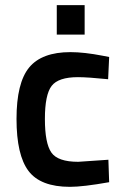

<svg xmlns="http://www.w3.org/2000/svg" viewBox="-20 -713 482 744"><path d="M253 -511Q306 -511 378 -497L403 -492L399 -406Q320 -414 282 -414Q206 -414 180 -380Q154 -346 154 -252Q154 -158 179 -122Q204 -86 283 -86L400 -94L403 -7Q302 11 251 11Q137 11 90.5 -50.5Q44 -112 44 -252Q44 -392 93 -451.5Q142 -511 253 -511ZM200 -579V-693H308V-579Z"/></svg>

Font: TitilliumWebSemiBold
Style: Bold
Weight: 600
Version: Version 1.001;PS 57.000;hotconv 1.0.70;makeotf.lib2.5.55311